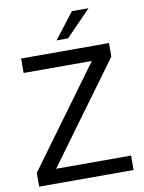

<svg xmlns="http://www.w3.org/2000/svg" viewBox="-97 -968 776 1035"><g transform="rotate(-10 291.0 -450.5)"><path d="M32 0V-75L449 -645L461 -618H56V-697H537V-623L127 -63L116 -79H549V0ZM261 -760 370 -901H461L324 -760Z"/></g></svg>

Font: Hanken Grotesk
Style: Regular
Weight: 400
Designer: Alfredo Marco Pradil
Foundry: Hanken Design Co.
Version: Version 3.013